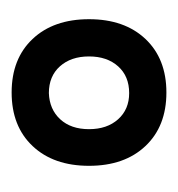

<svg xmlns="http://www.w3.org/2000/svg" viewBox="-8 -696 306 330"><g transform="rotate(90 145.0 -531.0)"><path d="M231 -434Q197 -398 139 -398Q81 -398 47 -434Q13 -470 13 -531Q13 -592 47 -628Q81 -664 139 -664Q197 -664 231 -628Q265 -592 265 -531Q265 -470 231 -434ZM140 -462Q168 -463 185 -481.5Q202 -500 202 -531Q202 -562 185 -581Q168 -600 140 -600Q111 -600 94 -581Q77 -562 77 -531Q77 -500 94 -481Q111 -462 140 -462Z"/></g></svg>

Font: MB Grotesk
Style: Regular
Weight: 400
Designer: Nawras Khrais
Foundry: Nawras Khrais
Version: Version 1.000;PS 001.000;hotconv 1.0.88;makeotf.lib2.5.64775